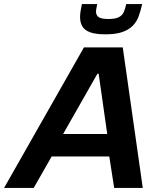

<svg xmlns="http://www.w3.org/2000/svg" viewBox="-55 -920 786 940"><path d="M-35 0 356 -688H546L644 0H504L480 -154H198L110 0ZM254 -264H470L428 -559H422ZM461 -752Q413 -752 386 -762Q359 -772 348 -791Q337 -810 337 -836Q337 -850 339.5 -866Q342 -882 346 -900H421Q419 -889 417 -879.5Q415 -870 415 -863Q415 -846 427.5 -836.5Q440 -827 476 -827Q510 -827 527 -836Q544 -845 551 -861Q558 -877 563 -900H641Q634 -868 624 -840.5Q614 -813 594.5 -793.5Q575 -774 543.5 -763Q512 -752 461 -752Z"/></svg>

Font: Saira Thin SemiBold
Style: Italic
Weight: 600
Italic angle: -12°
Version: Version 1.101